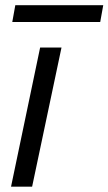

<svg xmlns="http://www.w3.org/2000/svg" viewBox="-20 -704 409 724"><path d="M21.6 0 131.3 -524.7H211.9L101.1 0ZM26.3 -621 37.7 -684.3H369.3L357.9 -621Z"/></svg>

Font: Mona Sans ExtraLight
Style: Italic
Weight: 200
Italic angle: -11.6951°
Designer: Deni Anggara
Foundry: GitHub
Version: Version 2.000